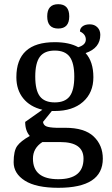

<svg xmlns="http://www.w3.org/2000/svg" viewBox="-20 -676 534 915"><path d="M241 -475Q310 -475 353 -451Q389 -462 389 -487.5Q389 -513 361 -526Q361 -541 373.5 -550.5Q386 -560 408 -560Q430 -560 444 -546Q458 -532 458 -510Q458 -447 388 -423Q425 -382 425 -308Q425 -234 375.5 -190.5Q326 -147 241 -147H227L185 -95Q187 -80 200.5 -74Q214 -68 249 -67H291Q383 -67 426.5 -25.5Q470 16 470 80Q470 219 258 219Q152 219 98.5 185Q45 151 45 97Q45 43 62 19.5Q79 -4 122 -28Q100 -53 100 -95L182 -153Q123 -167 90.5 -207.5Q58 -248 58 -308Q58 -475 241 -475ZM170 -217Q192 -188 241 -188Q290 -188 312 -217Q334 -246 334 -311Q334 -376 312 -405.5Q290 -435 241 -435Q192 -435 170 -405.5Q148 -376 148 -311Q148 -246 170 -217ZM267 1H182Q137 30 137 80Q137 178 257.5 178Q378 178 378 80Q378 1 267 1ZM257.5 -656Q310 -656 310 -598Q310 -540 257.5 -540Q205 -540 205 -598Q205 -656 257.5 -656Z"/></svg>

Font: Caladea
Style: Regular
Weight: 400
Designer: Carolina Giovagnoli and Andres Torresi
Foundry: Carolina Giovagnoli and Andres Torresi
Version: Version 1.002